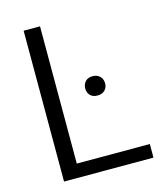

<svg xmlns="http://www.w3.org/2000/svg" viewBox="-107 -792 748 874"><g transform="rotate(-15 266.5 -355.5)"><path d="M507.8 -64V0H86.4V-710.9H163.6V-64ZM289.1 -383.8Q289.1 -402.8 301 -416.3Q313 -429.7 335.4 -429.7Q357.9 -429.7 370.4 -416.3Q382.8 -402.8 382.8 -383.8Q382.8 -364.7 370.4 -351.8Q357.9 -338.9 335.4 -338.9Q313 -338.9 301 -351.8Q289.1 -364.7 289.1 -383.8Z"/></g></svg>

Font: Vazirmatn UI FD Light
Style: Regular
Weight: 300
Designer: Saber Rastikerdar
Foundry: Saber Rastikerdar
Version: Version 33.003